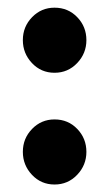

<svg xmlns="http://www.w3.org/2000/svg" viewBox="-20 -470 284 500"><path d="M122 10.5Q87 10.5 63.2 -14.8Q39.5 -40 39.5 -74.5Q39.5 -109.5 63.5 -134.2Q87.5 -159 122 -159Q157.5 -159 181.2 -134.2Q205 -109.5 205 -74.5Q205 -40 181 -14.8Q157 10.5 122 10.5ZM122 -280.5Q87 -280.5 63.2 -305.8Q39.5 -331 39.5 -365.5Q39.5 -400.5 63.5 -425.2Q87.5 -450 122 -450Q157.5 -450 181.2 -425.2Q205 -400.5 205 -365.5Q205 -331 181 -305.8Q157 -280.5 122 -280.5Z"/></svg>

Font: Fraunces 72pt S050 SemiBold
Style: Regular
Weight: 600
Version: Version 1.000; ttfautohint (v1.8.3)